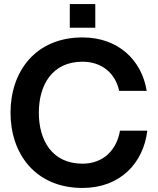

<svg xmlns="http://www.w3.org/2000/svg" viewBox="-20 -917 780 949"><path d="M388 12C573 12 689 -110 708 -271H573C557 -177 492 -108 388 -108C237 -108 172 -224 172 -360C172 -496 237 -612 388 -612C485 -612 551 -553 569 -468H705C681 -619 565 -732 388 -732C154 -732 32 -562 32 -360C32 -158 154 12 388 12ZM325 -780H451V-897H325Z"/></svg>

Font: Aspekta 600
Style: Regular
Weight: 600
Designer: Ivo Dolenc
Version: Version 2.100